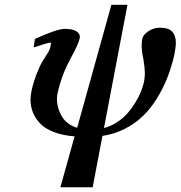

<svg xmlns="http://www.w3.org/2000/svg" viewBox="-20 -558 751 798"><path d="M442.9 -538.1H509.8L412.1 -25.9Q440.9 -33.2 466.6 -50Q492.2 -66.9 510 -87.2Q527.8 -107.4 542.2 -131.1Q556.6 -154.8 564.7 -174.6Q572.8 -194.3 577.1 -211.9Q582 -231.9 582 -254.9Q582 -274.9 576.2 -311Q568.8 -344.2 568.8 -370.1Q568.8 -385.7 571.8 -398.9Q576.2 -415 597.9 -429Q619.6 -442.9 644 -442.9Q680.7 -442.9 695.8 -426.5Q710.9 -410.2 710.9 -380.9Q710.9 -361.3 704.1 -328.1Q692.4 -277.8 674.8 -233.4Q657.2 -189 631.3 -147.5Q605.5 -106 573.2 -75Q541 -43.9 498 -22.2Q455.1 -0.5 405.8 6.8L365.2 220.2H231L290 8.8Q239.3 4.9 202.1 -9.8Q165 -24.4 145 -46.6Q125 -68.8 116 -92.8Q106.9 -116.7 106.9 -144Q106.9 -162.1 111.8 -184.1Q120.6 -221.7 133.5 -253.9Q146.5 -286.1 154.1 -299.1Q161.6 -312 174.8 -332Q186 -347.2 189.9 -365.2Q193.4 -380.9 189 -380.9Q180.7 -380.9 120.1 -360.8L125 -396Q216.3 -438 250 -438Q281.7 -438 296.9 -428.5Q312 -418.9 312 -404.8Q312 -403.3 311.5 -401.1Q311 -398.9 311 -397.9Q305.2 -372.6 275.9 -319.8Q262.2 -293.5 255.9 -280.3Q249.5 -267.1 238.3 -236.8Q227.1 -206.5 220.2 -174.8Q216.8 -164.1 216.8 -147Q216.8 -108.4 237.3 -74Q257.8 -39.6 300.8 -26.9Z"/></svg>

Font: Linux Libertine
Style: Bold Italic
Weight: 700
Italic angle: -11.5°
Designer: Philipp H. Poll
Foundry: Philipp H. Poll
Version: Version 4.0.5